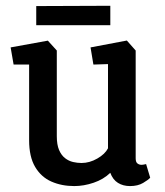

<svg xmlns="http://www.w3.org/2000/svg" viewBox="-20 -624 556 648"><path d="M230.5 4Q187.8 4 153.2 -11.3Q118.7 -26.6 98.5 -60.8Q78.3 -95 78.3 -150.8V-406.1H25.9L15.9 -464L141.5 -486.8L171.7 -453.5V-164.2Q171.7 -135.7 179.3 -117.9Q187 -100 199.5 -90.3Q212.1 -80.5 226.7 -77.2Q241.4 -73.9 255 -73.9Q282.4 -73.9 308.5 -89Q334.6 -104 344.5 -123.5V-407.7L295.2 -406.1L285.6 -464L408.1 -487.2L437.9 -453.5V-89.8Q437.9 -76.8 443.9 -72.3Q449.8 -67.8 457.2 -67.8Q462.7 -67.8 467.2 -69Q471.7 -70.2 473.1 -70.2L486.9 -24.2Q480.9 -17.2 463 -6.6Q445.1 4 418.9 4Q395.3 4 378.1 -6.8Q360.9 -17.5 352.2 -40.7Q329.2 -18.5 296.1 -7.3Q263 4 230.5 4ZM102.3 -539V-603.5L352.3 -604.5V-539Z"/></svg>

Font: Kreon Light
Style: Regular
Weight: 300
Designer: Julia Petretta
Foundry: Julia Petretta and Eli Heuer
Version: Version 2.002